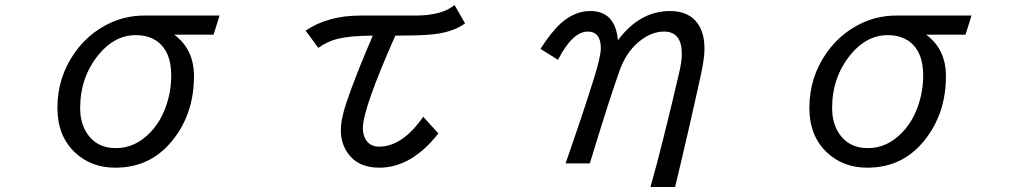

<svg xmlns="http://www.w3.org/2000/svg" viewBox="-20 -627 4040 766"><path d="M856 -564.9 832 -488.8H674.8Q753.9 -430.7 753.9 -323.2Q753.9 -180.2 675.8 -76.7Q586.9 42 440.4 42Q343.3 42 278.8 -19Q209 -85.4 209 -196.3Q209 -319.8 279.3 -418.5Q330.6 -489.7 406.2 -528.8Q475.6 -564.9 555.2 -564.9ZM521.5 -486.8Q438 -486.8 374.5 -410.2Q299.8 -319.8 299.8 -195.8Q299.8 -145 319.8 -107.4Q358.4 -36.1 442.9 -36.1Q519 -36.1 578.6 -97.7Q619.1 -139.2 641.1 -200.2Q663.1 -260.3 663.1 -325.7Q663.1 -407.2 622.6 -448.7Q585 -486.8 521.5 -486.8Z M1199.2 -504.9Q1289.1 -564.9 1417 -564.9H1637.2Q1742.7 -564.9 1793.5 -606.9L1835.4 -533.7Q1784.2 -495.1 1688 -488.3Q1645 -484.9 1557.1 -484.9Q1427.7 -192.4 1427.7 -117.2Q1427.7 -85 1442.4 -65.4Q1459.5 -42 1492.7 -42Q1585.4 -42 1668.5 -161.1L1729 -94.7Q1621.6 42 1493.2 42Q1408.7 42 1368.2 -15.1Q1339.8 -54.2 1339.8 -107.4Q1339.8 -152.8 1362.8 -219.7Q1398.9 -326.7 1467.3 -484.9Q1379.4 -484.4 1331.1 -473.1Q1287.1 -462.9 1250 -436Z M2236.3 24.9Q2303.2 -166 2349.1 -312.5Q2377 -401.4 2377 -434.6Q2377 -501 2324.7 -501Q2264.2 -501 2206.1 -388.2L2136.2 -432.1Q2180.7 -501 2217.8 -534.2Q2272.5 -583 2335 -583Q2434.6 -583 2445.3 -466.3Q2531.7 -583 2653.3 -583Q2730 -583 2765.1 -530.8Q2790.5 -493.7 2790.5 -432.6Q2790.5 -394 2776.9 -331.5Q2725.1 -95.2 2673.3 119.1H2575.2Q2622.1 -46.9 2689.9 -338.4Q2700.2 -382.3 2700.2 -411.6Q2700.2 -501 2629.4 -501Q2575.7 -501 2524.9 -457Q2477.1 -416 2451.7 -344.7Q2409.7 -226.6 2342.8 -6.3L2333 24.9Z M3856 -564.9 3832 -488.8H3674.8Q3753.9 -430.7 3753.9 -323.2Q3753.9 -180.2 3675.8 -76.7Q3586.9 42 3440.4 42Q3343.3 42 3278.8 -19Q3209 -85.4 3209 -196.3Q3209 -319.8 3279.3 -418.5Q3330.6 -489.7 3406.2 -528.8Q3475.6 -564.9 3555.2 -564.9ZM3521.5 -486.8Q3438 -486.8 3374.5 -410.2Q3299.8 -319.8 3299.8 -195.8Q3299.8 -145 3319.8 -107.4Q3358.4 -36.1 3442.9 -36.1Q3519 -36.1 3578.6 -97.7Q3619.1 -139.2 3641.1 -200.2Q3663.1 -260.3 3663.1 -325.7Q3663.1 -407.2 3622.6 -448.7Q3585 -486.8 3521.5 -486.8Z"/></svg>

Font: FORM UDPGothic
Style: Regular
Weight: 400
Foundry: Pronama LLC
Version: Version 1.05101